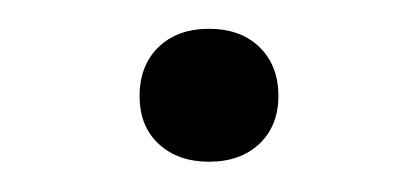

<svg xmlns="http://www.w3.org/2000/svg" viewBox="-20 -104 284 130"><path d="M74.5 -39Q74.5 -59.5 87.2 -72Q100 -84.5 121.5 -84.5Q143 -84.5 155.8 -72Q168.5 -59.5 168.5 -39Q168.5 -19 155.8 -6.8Q143 5.5 121.5 5.5Q100.5 5.5 87.5 -6.5Q74.5 -18.5 74.5 -39Z"/></svg>

Font: Encode Sans Expanded Light
Style: Regular
Weight: 300
Width: 7
Designer: Multiple Designers
Foundry: Impallari Type
Version: Version 2.000